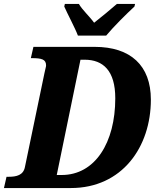

<svg xmlns="http://www.w3.org/2000/svg" viewBox="-35 -951 783 971"><path d="M359 -771H502C541 -818 605 -881 645 -918L648 -931H556C526 -905 476 -863 441 -836C418 -868 381 -901 364 -931H293L290 -918C305 -883 345 -809 359 -771ZM-15 0H323C583 0 728 -208 728 -447C728 -620 625 -714 444 -714H134L121 -657H125C176 -657 198 -651 198 -620C198 -613 195 -607 190 -582L91 -106C83 -65 48 -57 10 -57H-2ZM252 -66 372 -649H393C487 -649 548 -593 548 -454C548 -230 446 -66 277 -66Z"/></svg>

Font: Noto Serif SemiCondensed Extra
Style: Italic
Weight: 800
Width: 4
Italic angle: -12°
Designer: Monotype Design Team
Foundry: Monotype Imaging Inc.
Version: Version 1.901